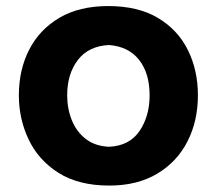

<svg xmlns="http://www.w3.org/2000/svg" viewBox="-20 -586 700 621"><path d="M333.5 14.2Q234.4 14.2 169.4 -26.9Q104.5 -67.9 72.8 -134.5Q41 -201.2 41 -277.8Q41 -360.4 74.5 -425.5Q107.9 -490.7 172.4 -528.6Q236.8 -566.4 330.1 -566.4Q426.3 -566.4 490.7 -528.1Q555.2 -489.7 587.6 -424.3Q620.1 -358.9 620.1 -277.8Q620.1 -194.8 586.4 -128.7Q552.7 -62.5 488.5 -24.2Q424.3 14.2 333.5 14.2ZM332.5 -111.3Q398.9 -114.3 431.4 -162.4Q463.9 -210.4 463.9 -277.8Q463.9 -349.1 429.9 -392.3Q396 -435.5 332.5 -440.4Q266.1 -437 231.7 -391.8Q197.3 -346.7 197.3 -277.8Q197.3 -234.4 212.4 -197Q227.5 -159.7 257.6 -136.5Q287.6 -113.3 332.5 -111.3Z"/></svg>

Font: Pinar DS1 Bold
Style: Regular
Weight: 700
Designer: Amin Abedi
Version: Version 3.000